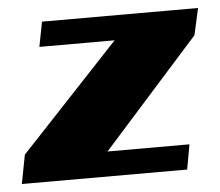

<svg xmlns="http://www.w3.org/2000/svg" viewBox="-72 -473 592 516"><g transform="rotate(-5 223.5 -215.0)"><path d="M-33 0H413L425 -67H204L464 -358L480 -430H59L46 -363H249L-18 -78Z"/></g></svg>

Font: Racing Sans One
Style: Regular
Weight: 400
Designer: Pablo Impallari, Rodrigo Fuenzalida
Foundry: Pablo Impallari, Rodrigo Fuenzalida
Version: Version 1.001